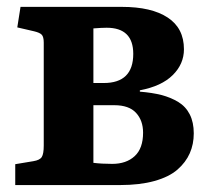

<svg xmlns="http://www.w3.org/2000/svg" viewBox="-20 -533 602 553"><path d="M23.9 0V-60.1L76.2 -68.8Q94.7 -71.8 100.3 -80.8Q106 -89.8 106 -113.8V-410.2Q106 -426.8 100.3 -432.9Q94.7 -439 78.1 -442.9L29.8 -454.1L39.1 -513.2H331.1Q416.5 -513.2 463.1 -482.4Q509.8 -451.7 509.8 -391.1Q509.8 -348.6 477.5 -316.7Q445.3 -284.7 382.8 -272.9V-269Q418.5 -266.1 445.1 -259.3Q471.7 -252.4 493.4 -239.3Q515.1 -226.1 526.6 -203.4Q538.1 -180.7 538.1 -148.9Q538.1 -117.7 526.6 -91.6Q515.1 -65.4 491 -44.4Q466.8 -23.4 424.8 -11.7Q382.8 0 326.2 0ZM249 -293.9H278.8Q363.8 -293.9 363.8 -377.9Q363.8 -453.1 287.1 -453.1Q273.4 -453.1 249 -451.2ZM303.2 -61Q343.8 -61 367.9 -83.3Q392.1 -105.5 392.1 -150.9Q392.1 -186 371.8 -208Q351.6 -230 309.1 -230H249V-64Q272.9 -61 303.2 -61Z"/></svg>

Font: Literata Book
Style: Bold
Weight: 700
Designer: Latin by Veronika Burian and Jose Scaglione. Greek by Irene Vlachou. Cyrillic by Vera Evstafieva
Foundry: TypeTogether
Version: Version 2.003;PS 002.003;hotconv 1.0.88;makeotf.lib2.5.64775